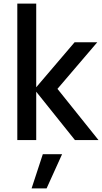

<svg xmlns="http://www.w3.org/2000/svg" viewBox="-20 -785 573 1076"><path d="M183 -271V0H77V-765H183V-296L398 -548H525L302 -287L532 0H400ZM220 79H328L241 271H157Z"/></svg>

Font: Application Medium
Style: Regular
Weight: 500
Designer: Wei Huang
Foundry: Wei Huang
Version: Version 0.012